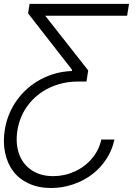

<svg xmlns="http://www.w3.org/2000/svg" viewBox="-24 -747 716 983"><path d="M561.8 -32.7Q550.8 21.3 520.2 67.8Q489.7 114.3 446.6 146.7Q403.4 179 349.1 197.3Q294.7 215.6 237.2 215.6Q172.9 215.6 122.9 192.3Q72.8 169 43 128.9Q13.1 88.8 1.8 33.9Q-9.6 -21 0.7 -83.8Q14.6 -167.3 62.9 -234.4Q111.2 -301.5 184.5 -340.7Q257.8 -380 344.1 -383.5L345.2 -389.2L119.7 -678.6L127.5 -727.3H636.7L626.8 -666.5H207.4L427.6 -386.4L418.7 -329.5H371.4Q294.4 -328.5 229.2 -297.6Q164.1 -266.7 121.1 -210.8Q78.1 -154.8 65.7 -82.7Q54.3 -14.9 73 39.1Q91.6 93 137.3 123.9Q182.9 154.8 248.2 154.8Q305.8 154.8 358 131.2Q410.2 107.6 446.7 64.5Q483.3 21.3 494.7 -32.7Z"/></svg>

Font: Karasuma Gothic
Style: Light Italic
Weight: 300
Italic angle: 9.39998°
Designer: Rasmus Andersson / Ryoko Nishizuka
Foundry: rsms
Version: Version 1.00